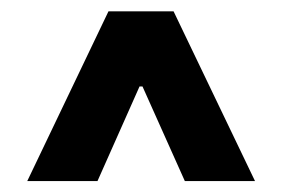

<svg xmlns="http://www.w3.org/2000/svg" viewBox="-20 -712 507 345"><path d="M246.1 -594.1V-556.6H221.1V-594.1ZM174.9 -691.6H291.9L438.2 -386.7H312.1L226.7 -577.5H240L155.2 -386.7H29Z"/></svg>

Font: Pretendard JP Variable
Style: Regular
Weight: 400
Designer: Base glyphs from Inter by Rasmus Andersson; Hangul glyphs from Noto Sans CJK(Source Han Sans) by Jang Soo-young and Kang
Foundry: Kil Hyung-jin
Version: Version 1.307;Glyphs 3.2 (3192)